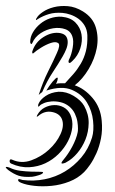

<svg xmlns="http://www.w3.org/2000/svg" viewBox="-21 -624 393 655"><path d="M226 -416Q225 -415 221 -411.5Q217 -408 214 -410Q212 -412 213 -416.5Q214 -421 215 -422Q223 -438 227 -461.5Q231 -485 226 -499Q220 -518 201.5 -524.5Q183 -531 160.5 -527.5Q138 -524 118 -511Q98 -498 89 -477Q88 -475 86.5 -474Q85 -473 84 -475Q82 -477 82 -481Q82 -498 91.5 -514Q101 -530 116 -542.5Q131 -555 150 -561.5Q169 -568 189 -567Q220 -564 236.5 -547Q253 -530 257 -507Q261 -484 253 -459Q245 -434 226 -416ZM193 -432Q178 -406 159 -377.5Q140 -349 123 -310Q119 -307 116.5 -305Q114 -303 111 -300Q125 -344 143.5 -381Q162 -418 173 -443Q186 -471 177.5 -477Q169 -483 152.5 -477.5Q136 -472 118.5 -461Q101 -450 95 -444Q91 -440 89 -443V-448Q99 -480 128 -498Q157 -516 185 -511Q199 -508 204.5 -500Q210 -492 210 -480.5Q210 -469 205 -456.5Q200 -444 193 -432ZM326 -212Q329 -180 323.5 -152Q318 -124 308 -101.5Q298 -79 286.5 -62.5Q275 -46 266 -37Q245 -16 215.5 -4.5Q186 7 155 10Q124 13 96.5 10Q69 7 52 0Q39 -5 41 -11Q42 -14 47 -12.5Q52 -11 56 -10Q94 -5 131.5 -12.5Q169 -20 200.5 -39Q232 -58 256.5 -87Q281 -116 293 -155Q300 -178 296.5 -212Q293 -246 275.5 -274.5Q258 -303 224 -317.5Q190 -332 137 -315Q141 -322 147 -330.5Q153 -339 158.5 -345.5Q164 -352 168.5 -356Q173 -360 175 -359Q177 -357 175 -350Q173 -343 170 -338Q177 -340 186.5 -340Q196 -340 201 -340Q215 -355 229 -371Q243 -387 254.5 -406.5Q266 -426 272 -449.5Q278 -473 277 -504Q276 -523 267.5 -537Q259 -551 246.5 -560Q234 -569 219.5 -574Q205 -579 192 -580Q166 -582 146 -576Q126 -570 108 -559Q103 -555 102 -556Q101 -558 102.5 -560Q104 -562 105 -564Q110 -573 125.5 -583.5Q141 -594 162.5 -599.5Q184 -605 210 -603Q236 -601 262 -585Q296 -564 306 -530Q316 -496 309 -459.5Q302 -423 281.5 -388.5Q261 -354 234 -333Q267 -322 294.5 -290Q322 -258 326 -212ZM266 -263Q282 -234 281.5 -204Q281 -174 270.5 -148Q260 -122 242.5 -101.5Q225 -81 206 -71Q204 -69 197 -67Q190 -65 189 -67Q188 -69 191.5 -74Q195 -79 197 -81Q203 -88 210.5 -99Q218 -110 225 -123Q232 -136 237 -149Q242 -162 244 -173Q245 -176 245 -186Q245 -196 243 -209Q241 -222 234.5 -236Q228 -250 215 -261Q201 -272 185 -275.5Q169 -279 155 -278Q141 -277 129.5 -272.5Q118 -268 114 -263Q109 -258 109 -262Q109 -266 110 -269Q116 -284 134.5 -296.5Q153 -309 179 -311Q205 -312 230 -297Q255 -282 266 -263ZM219 -233Q228 -213 225.5 -189.5Q223 -166 211 -142.5Q199 -119 179 -99Q159 -79 133.5 -67Q108 -55 78 -53.5Q48 -52 17 -66Q11 -69 12 -76Q13 -83 21 -79Q52 -65 85.5 -77Q119 -89 145.5 -113Q172 -137 185.5 -166.5Q199 -196 190 -218Q182 -237 156.5 -242Q131 -247 109 -228Q104 -224 104.5 -227Q105 -230 107 -233Q116 -249 131.5 -257Q147 -265 164 -265.5Q181 -266 196 -258Q211 -250 219 -233ZM126 -36Q126 -31 112 -26.5Q98 -22 89 -21Q60 -19 43 -24.5Q26 -30 7 -44Q0 -50 -1 -52Q-2 -54 0 -54.5Q2 -55 5.5 -54Q9 -53 12 -52Q28 -44 48 -41.5Q68 -39 85 -38.5Q102 -38 114 -38Q126 -38 126 -36Z"/></svg>

Font: mr_AkronimG
Style: Regular
Weight: 400
Version: Version 1.002 April 14, 2020